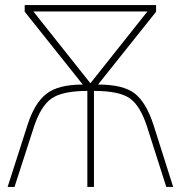

<svg xmlns="http://www.w3.org/2000/svg" viewBox="-20 -734 711 754"><path d="M559 -689 335 -407 111 -689ZM593 -714H77V-688L305 -402Q208 -402 161.5 -365Q115 -328 88 -243L10 0H37L113 -235Q140 -318 183 -347.5Q226 -377 323 -377V0H349V-377Q448 -377 489.5 -348Q531 -319 558 -235L633 0H660L583 -243Q554 -332 509 -367Q464 -402 365 -402L593 -688Z"/></svg>

Font: Noto Sans UI Thin
Style: Regular
Weight: 250
Designer: Monotype Design Team
Foundry: Monotype Imaging Inc.
Version: Version 1.901